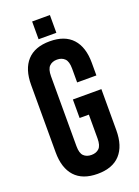

<svg xmlns="http://www.w3.org/2000/svg" viewBox="-158 -900 705 975"><g transform="rotate(-20 195.0 -412.5)"><path d="M205 -390H359V-168Q359 -83 317.5 -37.5Q276 8 195 8Q114 8 72.5 -37.5Q31 -83 31 -168V-532Q31 -617 72.5 -662.5Q114 -708 195 -708Q276 -708 317.5 -662.5Q359 -617 359 -532V-464H255V-539Q255 -577 239.5 -592.5Q224 -608 198 -608Q172 -608 156.5 -592.5Q141 -577 141 -539V-161Q141 -123 156.5 -108Q172 -93 198 -93Q224 -93 239.5 -108Q255 -123 255 -161V-290H205ZM242 -833V-737H146V-833Z"/></g></svg>

Font: SVN-Bebas Neue
Style: Bold
Weight: 700
Designer: Ryoichi Tsunekawa
Foundry: Ryoichi Tsunekawa
Version: Version 1.300; ttfautohint (v1.7.9-c794)